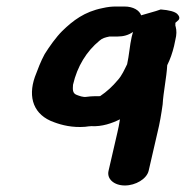

<svg xmlns="http://www.w3.org/2000/svg" viewBox="-20 -423 570 589"><path d="M388 -325 384 -310C378 -284 376 -252 370 -226C362 -210 354 -191 341 -177C326 -159 308 -142 287 -128H285C274 -128 260 -128 246 -126C235 -124 223 -129 215 -132C202 -137 203 -149 204 -163C217 -220 246 -266 285 -298C294 -306 302 -308 316 -311H341C358 -311 374 -315 388 -325ZM362 -403H335C324 -403 311 -402 294 -398C239 -387 204 -360 171 -328C152 -309 132 -281 117 -257C105 -235 96 -211 87 -187C65 -124 83 -70 146 -48C170 -39 202 -31 241 -34C249 -35 255 -36 260 -36C293 -34 324 -45 348 -57C346 -42 343 -30 340 -16L313 101C307 126 330 146 363 146C396 146 430 126 436 101L463 -16C470 -44 475 -74 479 -103C481 -140 491 -185 493 -223C502 -241 509 -261 514 -282L518 -301C522 -317 522 -329 519 -341C519 -342 518 -343 518 -344V-353L527 -361C532 -366 531 -373 524 -380C517 -387 500 -392 473 -394L458 -389L413 -376C408 -391 389 -403 362 -403Z"/></svg>

Font: Blanket
Style: SikObl
Weight: 700
Foundry: Cannot Into Space Fonts
Version: Version 0.9